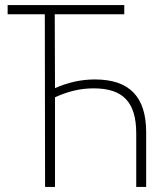

<svg xmlns="http://www.w3.org/2000/svg" viewBox="-20 -734 640 754"><path d="M157 0H196V-352C249 -376 296 -387 348 -387C463 -387 515 -333 515 -210V0H554V-215C554 -355 487 -422 353 -422C299 -422 249 -411 196 -388L195 -678H468V-714H10V-678H156Z"/></svg>

Font: Noto Sans Mono ExtraLight
Style: Regular
Weight: 200
Designer: Monotype Design Team
Foundry: Monotype Imaging Inc.
Version: Version 2.014